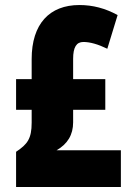

<svg xmlns="http://www.w3.org/2000/svg" viewBox="-20 -744 535 764"><path d="M296 -724C177 -724 106 -649 106 -509V-429H44V-307H106V-256C106 -192 89 -170 44 -140V0H461V-146H205C249 -171 271 -208 271 -257V-307H399V-429H271V-510C271 -556 284 -577 312 -577C338 -577 370 -568 407 -550L448 -684C399 -711 349 -724 296 -724Z"/></svg>

Font: Noto Sans Arabic UI XCn Bk
Style: Regular
Weight: 900
Width: 2
Designer: Monotype Design Team, Nadine Chahine and Nizar Qandah
Foundry: Monotype Imaging Inc.
Version: Version 2.010